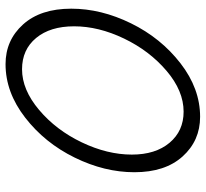

<svg xmlns="http://www.w3.org/2000/svg" viewBox="-44 -672 724 675"><g transform="rotate(-90 317.5 -335.0)"><path d="M244 7Q160 7 104.5 -54.5Q49 -116 49 -224Q49 -329 100.5 -434Q152 -539 241 -608Q330 -677 429 -677Q513 -677 568.5 -615.5Q624 -554 624 -446Q624 -341 572.5 -236Q521 -131 432 -62Q343 7 244 7ZM262 -51Q335 -51 405.5 -111Q476 -171 519 -260.5Q562 -350 562 -436Q562 -520 521 -569.5Q480 -619 411 -619Q339 -619 268 -559Q197 -499 154 -409Q111 -319 111 -233Q111 -150 152.5 -100.5Q194 -51 262 -51Z"/></g></svg>

Font: Comic Neue
Style: Italic
Weight: 400
Italic angle: -12°
Designer: Craig Rozynski
Foundry: Craig Rozynski
Version: Version 2.003